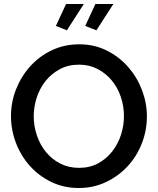

<svg xmlns="http://www.w3.org/2000/svg" viewBox="-20 -937 792 962"><path d="M315 -785 260 -807 311 -917H400ZM463 -785 407 -807 458 -917H548ZM375 5Q299 5 236.5 -25.5Q174 -56 129 -106.5Q84 -157 59.5 -222Q35 -287 35 -355Q35 -426 61 -491Q87 -556 132.5 -606Q178 -656 240.5 -685.5Q303 -715 377 -715Q453 -715 515.5 -683.5Q578 -652 622.5 -601Q667 -550 691.5 -485.5Q716 -421 716 -354Q716 -283 690.5 -218Q665 -153 619 -103.5Q573 -54 510.5 -24.5Q448 5 375 5ZM149 -355Q149 -305 165 -258Q181 -211 210.5 -175Q240 -139 282 -117.5Q324 -96 376 -96Q430 -96 471.5 -118.5Q513 -141 542 -178Q571 -215 586 -261Q601 -307 601 -355Q601 -406 585 -452.5Q569 -499 539.5 -534.5Q510 -570 468.5 -591.5Q427 -613 376 -613Q322 -613 280 -590.5Q238 -568 209 -532Q180 -496 164.5 -449.5Q149 -403 149 -355Z"/></svg>

Font: Oxford Sans SemiBold
Style: Regular
Weight: 600
Designer: Matt McInerney, Pablo Impallari, Rodrigo Fuenzalida
Foundry: Matt McInerney, Pablo Impallari, Rodrigo Fuenzalida
Version: Version 3.000g; ttfautohint (v1.5) -l 8 -r 28 -G 28 -x 14 -D